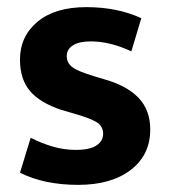

<svg xmlns="http://www.w3.org/2000/svg" viewBox="-20 -507 475 538"><path d="M348 -363Q289 -391 234 -391Q202 -391 184.5 -380Q167 -369 167 -350Q167 -331 182.5 -319Q198 -307 245 -293L275 -284Q337 -266 369 -232Q401 -198 401 -144Q401 -73 346.5 -31Q292 11 199 11Q104 11 36 -23L66 -121Q95 -106 127 -96.5Q159 -87 192 -87Q232 -87 250.5 -99.5Q269 -112 269 -132Q269 -153 251 -164.5Q233 -176 183 -190L152 -199Q92 -219 64 -252Q36 -285 36 -340Q36 -405 85 -446Q134 -487 222 -487Q309 -487 376 -456Z"/></svg>

Font: Mukta Malar
Style: Bold
Weight: 700
Designer: Aadarsh Rajan, Girish Dalvi, Yashodeep Gholap
Foundry: Ek Type
Version: Version 2.538;PS 1.000;hotconv 16.6.51;makeotf.lib2.5.65220;